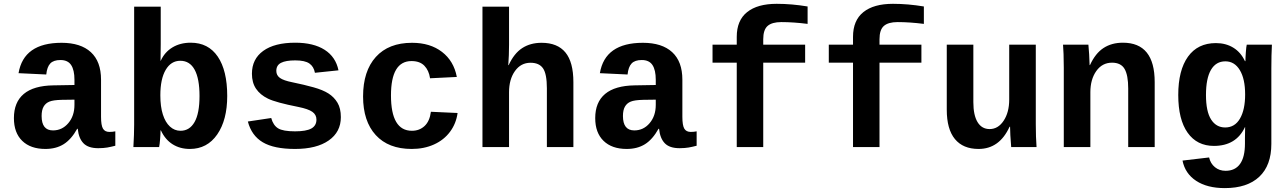

<svg xmlns="http://www.w3.org/2000/svg" viewBox="-20 -759 6641 991"><path d="M214.4 9.8Q137.7 9.8 94.7 -32Q51.8 -73.7 51.8 -149.4Q51.8 -231.4 102.8 -274.2Q153.8 -316.9 255.4 -318.4L364.3 -320.3V-347.2Q364.3 -397.5 347.2 -423.3Q330.1 -449.2 292 -449.2Q256.3 -449.2 239.5 -431.4Q222.7 -413.6 218.8 -374.5L75.7 -381.3Q102.1 -538.1 297.9 -538.1Q396.5 -538.1 449 -489.7Q501.5 -441.4 501.5 -347.7V-156.2Q501.5 -111.8 511.5 -95Q521.5 -78.1 544.9 -78.1Q560.5 -78.1 575.2 -81.1V-6.8Q563 -3.9 553.2 -1.5Q543.5 1 533.7 2.4Q523.9 3.9 512.9 4.9Q502 5.9 487.3 5.9Q435.5 5.9 410.9 -19.5Q386.2 -44.9 381.3 -94.2H378.4Q347.7 -39.1 308.3 -14.6Q269 9.8 214.4 9.8ZM364.3 -244.6 298.8 -243.7Q254.9 -242.7 235.1 -234.6Q215.3 -226.6 205.1 -208.7Q194.8 -190.9 194.8 -160.2Q194.8 -85.9 253.4 -85.9Q300.8 -85.9 332.5 -123.3Q364.3 -160.6 364.3 -217.8Z M668.5 0Q672.4 -66.4 672.4 -115.2V-724.6H809.6V-532.2L808.6 -445.3H809.6Q829.6 -489.7 869.9 -514.2Q910.2 -538.6 964.4 -538.6Q1055.2 -538.6 1104 -466.8Q1152.8 -395 1152.8 -263.7Q1152.8 -139.6 1101.1 -64.9Q1049.3 9.8 960 9.8Q909.2 9.8 870.8 -14.4Q832.5 -38.6 810.5 -85.9H808.6Q808.6 -69.8 806.4 -41.3Q804.2 -12.7 801.3 0ZM807.6 -267.1Q807.6 -208.5 820.6 -168Q833.5 -127.4 857.2 -105.7Q880.9 -84 911.6 -84Q958.5 -84 984.1 -128.9Q1009.8 -173.8 1009.8 -263.7Q1009.8 -353 984.6 -399.2Q959.5 -445.3 910.6 -445.3Q862.8 -445.3 835.2 -398.4Q807.6 -351.6 807.6 -267.1Z M1739.3 -154.3Q1739.3 -77.6 1676.5 -33.9Q1613.8 9.8 1502.9 9.8Q1394 9.8 1336.2 -24.7Q1278.3 -59.1 1259.3 -131.8L1379.9 -149.9Q1390.1 -112.3 1415.3 -96.7Q1440.4 -81.1 1502.9 -81.1Q1560.5 -81.1 1586.9 -95.7Q1613.3 -110.4 1613.3 -141.6Q1613.3 -167 1592 -181.9Q1570.8 -196.8 1520 -207Q1403.8 -230 1363.3 -249.8Q1322.8 -269.5 1301.5 -301Q1280.3 -332.5 1280.3 -378.4Q1280.3 -454.1 1338.6 -496.3Q1397 -538.6 1503.9 -538.6Q1598.1 -538.6 1655.5 -502Q1712.9 -465.3 1727.1 -396L1605.5 -383.3Q1599.6 -415.5 1576.7 -431.4Q1553.7 -447.3 1503.9 -447.3Q1455.1 -447.3 1430.7 -434.8Q1406.2 -422.4 1406.2 -393.1Q1406.2 -370.1 1425 -356.7Q1443.8 -343.3 1488.3 -334.5Q1550.3 -321.8 1598.4 -308.3Q1646.5 -294.9 1675.5 -276.4Q1704.6 -257.8 1721.9 -228.8Q1739.3 -199.7 1739.3 -154.3Z M2105 9.8Q1984.9 9.8 1919.4 -61.8Q1854 -133.3 1854 -261.2Q1854 -392.1 1919.9 -465.1Q1985.8 -538.1 2106.9 -538.1Q2200.2 -538.1 2261.2 -491.2Q2322.3 -444.3 2337.9 -361.8L2199.7 -355Q2193.8 -395.5 2170.4 -419.7Q2147 -443.8 2104 -443.8Q1998 -443.8 1998 -266.6Q1998 -84 2106 -84Q2145 -84 2171.4 -108.6Q2197.8 -133.3 2204.1 -182.1L2341.8 -175.8Q2334.5 -121.6 2303 -79.1Q2271.5 -36.6 2220.2 -13.4Q2168.9 9.8 2105 9.8Z M2605.5 -422.9Q2633.3 -483.4 2675.3 -510.7Q2717.3 -538.1 2775.4 -538.1Q2857.4 -538.1 2898.4 -488.3Q2939.5 -438.5 2939.5 -335V0H2802.7V-303.2Q2802.7 -377 2783 -406Q2763.2 -435.1 2718.3 -435.1Q2668.5 -435.1 2637.9 -392.3Q2607.4 -349.6 2607.4 -282.7V0H2470.2V-724.6H2607.4V-526.9Q2607.4 -473.6 2603.5 -422.9Z M3214.8 9.8Q3138.2 9.8 3095.2 -32Q3052.2 -73.7 3052.2 -149.4Q3052.2 -231.4 3103.3 -274.2Q3154.3 -316.9 3255.9 -318.4L3364.7 -320.3V-347.2Q3364.7 -397.5 3347.7 -423.3Q3330.6 -449.2 3292.5 -449.2Q3256.8 -449.2 3240 -431.4Q3223.1 -413.6 3219.2 -374.5L3076.2 -381.3Q3102.5 -538.1 3298.3 -538.1Q3397 -538.1 3449.5 -489.7Q3502 -441.4 3502 -347.7V-156.2Q3502 -111.8 3512 -95Q3522 -78.1 3545.4 -78.1Q3561 -78.1 3575.7 -81.1V-6.8Q3563.5 -3.9 3553.7 -1.5Q3543.9 1 3534.2 2.4Q3524.4 3.9 3513.4 4.9Q3502.4 5.9 3487.8 5.9Q3436 5.9 3411.4 -19.5Q3386.7 -44.9 3381.8 -94.2H3378.9Q3348.1 -39.1 3308.8 -14.6Q3269.5 9.8 3214.8 9.8ZM3364.7 -244.6 3299.3 -243.7Q3255.4 -242.7 3235.6 -234.6Q3215.8 -226.6 3205.6 -208.7Q3195.3 -190.9 3195.3 -160.2Q3195.3 -85.9 3253.9 -85.9Q3301.3 -85.9 3333 -123.3Q3364.7 -160.6 3364.7 -217.8Z M3919.4 -435.5V0H3782.7V-435.5H3657.7V-528.3H3782.7V-568.8Q3782.7 -653.8 3836.2 -696.5Q3889.6 -739.3 3988.8 -739.3Q4066.4 -739.3 4148.4 -725.6V-635.7Q4075.2 -645 4012.7 -645Q3964.8 -645 3942.1 -625.2Q3919.4 -605.5 3919.4 -556.2V-528.3H4135.7V-435.5Z M4519.5 -435.5V0H4382.8V-435.5H4257.8V-528.3H4382.8V-568.8Q4382.8 -653.8 4436.3 -696.5Q4489.7 -739.3 4588.9 -739.3Q4666.5 -739.3 4748.5 -725.6V-635.7Q4675.3 -645 4612.8 -645Q4564.9 -645 4542.2 -625.2Q4519.5 -605.5 4519.5 -556.2V-528.3H4735.8V-435.5Z M5003.9 -528.3V-231.9Q5003.9 -164.6 5025.6 -128.7Q5047.4 -92.8 5087.9 -92.8Q5131.8 -92.8 5160.4 -136Q5189 -179.2 5189 -245.1V-528.3H5326.2V-118.2Q5326.2 -50.8 5330.1 0H5199.2Q5193.4 -70.3 5193.4 -105H5190.9Q5138.7 9.8 5030.8 9.8Q4950.7 9.8 4908.7 -41.3Q4866.7 -92.3 4866.7 -192.9V-528.3Z M5803.2 0V-302.2Q5803.2 -371.1 5784.4 -403.3Q5765.6 -435.5 5719.7 -435.5Q5668.9 -435.5 5638.4 -392.3Q5607.9 -349.1 5607.9 -283.2V0H5470.7V-410.2Q5470.7 -452.6 5469.5 -479.7Q5468.3 -506.8 5466.8 -528.3H5597.7Q5599.1 -519 5601.6 -478.8Q5604 -438.5 5604 -423.3H5606Q5633.8 -483.9 5675.8 -511.2Q5717.8 -538.6 5775.9 -538.6Q5939.9 -538.6 5939.9 -335.4V0Z M6301.8 211.9Q6210.9 211.9 6153.8 174.3Q6096.7 136.7 6083.5 69.8L6220.7 53.7Q6228 85.4 6251 104Q6273.9 122.6 6305.7 122.6Q6355 122.6 6380.4 87.2Q6405.8 51.8 6405.8 -18.1V-46.9L6406.7 -103H6405.8Q6360.4 -5.9 6245.6 -5.9Q6158.2 -5.9 6109.9 -74Q6061.5 -142.1 6061.5 -268.6Q6061.5 -396.5 6111.8 -466.6Q6162.1 -536.6 6255.9 -536.6Q6307.1 -536.6 6345.7 -512.9Q6384.3 -489.3 6405.8 -443.4H6408.2Q6408.2 -460.4 6410.4 -489.7Q6412.6 -519 6415 -528.3H6544.9Q6542 -475.6 6542 -406.2V-16.1Q6542 94.7 6479.7 153.3Q6417.5 211.9 6301.8 211.9ZM6406.7 -271.5Q6406.7 -351.6 6379.4 -397Q6352.1 -442.4 6304.7 -442.4Q6255.9 -442.4 6230.2 -398.2Q6204.6 -354 6204.6 -268.6Q6204.6 -183.6 6231 -142.3Q6257.3 -101.1 6303.7 -101.1Q6353.5 -101.1 6380.1 -147Q6406.7 -192.9 6406.7 -271.5Z"/></svg>

Font: Liberation Mono
Style: Bold
Weight: 700
Monospace: yes
Designer: Steve Matteson
Foundry: Ascender Corporation
Version: Version 2.1.5